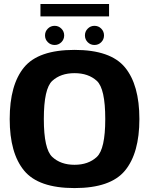

<svg xmlns="http://www.w3.org/2000/svg" viewBox="-20 -929 746 954"><path d="M350.2 5.5Q529.4 5.5 601 -81.3Q672.6 -168.1 672.6 -337.5Q672.6 -507.1 601 -594.1Q529.4 -681.1 350.2 -681.1Q170.9 -681.1 99.6 -594.4Q28.2 -507.6 28.2 -337.5Q28.2 -168.1 99.8 -81.3Q171.4 5.5 350.2 5.5ZM350.2 -110.2Q281.6 -110.2 239.7 -149.3Q197.8 -188.3 197.8 -337.5Q197.8 -488.8 239.7 -527.2Q281.6 -565.5 350.2 -565.5Q419.2 -565.5 461.1 -527.2Q503 -488.8 503 -337.5Q503 -188.3 461.1 -149.3Q419.2 -110.2 350.2 -110.2ZM251.7 -705.5Q271 -705.5 285 -719.4Q298.9 -733.3 298.9 -753Q298.9 -772.8 285 -786.7Q271 -800.7 251.7 -800.7Q231.5 -800.7 217.6 -786.7Q203.7 -772.8 203.7 -753Q203.7 -733.3 217.6 -719.4Q231.5 -705.5 251.7 -705.5ZM449.2 -705.5Q469.4 -705.5 483.1 -719.4Q496.8 -733.3 496.8 -753Q496.8 -772.8 483.1 -786.7Q469.4 -800.7 449.2 -800.7Q429.8 -800.7 415.9 -786.7Q402 -772.8 402 -753Q402 -733.3 415.7 -719.4Q429.5 -705.5 449.2 -705.5ZM181 -847.4H521.9V-909H181Z"/></svg>

Font: Anybody Thin
Style: Regular
Weight: 100
Designer: Tyler Finck
Foundry: Etcetera Type Company
Version: Version 1.114;gftools[0.9.25]